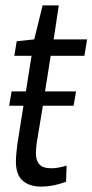

<svg xmlns="http://www.w3.org/2000/svg" viewBox="-20 -682 343 712"><path d="M227 -68 225 -8Q201 1 178 5.5Q155 10 134 10Q89 10 64 -12Q39 -34 39 -83Q39 -95 40.5 -112Q42 -129 44 -145L67 -290H14L23 -343H76L97 -475H33L42 -529L107 -536L138 -662H198L179 -536H303L293 -475H168L147 -343H262L253 -290H139L116 -151Q115 -141 114 -132Q113 -123 113 -115Q113 -87 126 -72.5Q139 -58 170 -58Q183 -58 197 -60.5Q211 -63 227 -68Z"/></svg>

Font: Georama SemiCondensed
Style: Italic
Weight: 400
Width: 4
Italic angle: -9°
Designer: Jean-Baptiste Levee
Foundry: Production Type
Version: Version 1.000